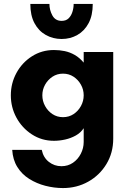

<svg xmlns="http://www.w3.org/2000/svg" viewBox="-20 -705 655 975"><path d="M300 250Q255 250 210.5 238.5Q166 227 128.5 203.5Q91 180 68 143Q45 106 42 56H192Q200 95 228 117Q256 139 292 139Q325 139 350.5 121.5Q376 104 390.5 75.5Q405 47 405 16V-54Q390 -31 365 -17Q340 -3 311 3.5Q282 10 254 10Q192 10 142 -22.5Q92 -55 63.5 -107.5Q35 -160 35 -221Q35 -282 63.5 -334.5Q92 -387 142 -419Q192 -451 254 -451Q282 -451 308.5 -445.5Q335 -440 359.5 -426Q384 -412 405 -387V-441H555V-1Q555 71 520.5 128Q486 185 428 217.5Q370 250 300 250ZM300 -110Q330 -110 353.5 -125.5Q377 -141 391 -166.5Q405 -192 405 -221Q405 -250 391 -275Q377 -300 353.5 -315.5Q330 -331 300 -331Q270 -331 246.5 -315.5Q223 -300 209 -275Q195 -250 195 -221Q195 -192 209 -166.5Q223 -141 246.5 -125.5Q270 -110 300 -110ZM451 -685Q451 -627 430 -587.5Q409 -548 373 -527.5Q337 -507 293 -507Q249 -507 212.5 -527.5Q176 -548 155 -587.5Q134 -627 134 -685H231Q231 -654 246 -626.5Q261 -599 293 -599Q315 -599 328 -611.5Q341 -624 347.5 -644Q354 -664 354 -685Z"/></svg>

Font: Teachers
Style: Regular
Weight: 400
Designer: Alfredo Marco Pradil, Chank Diesel
Version: Version 1.001